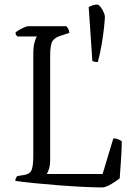

<svg xmlns="http://www.w3.org/2000/svg" viewBox="-20 -822 585 842"><path d="M431 0Q398 0 346 -2.5Q294 -5 236.5 -9.5Q179 -14 128 -19Q77 -24 47 -29Q47 -35 50 -41Q53 -47 56 -50L82 -54Q109 -57 117.5 -74Q126 -91 126 -140V-585Q126 -617 131.5 -636.5Q137 -656 142 -662H57Q54 -664 51 -668Q48 -672 48 -679Q52 -684 63.5 -690.5Q75 -697 86.5 -702Q98 -707 103 -707H271Q275 -703 279.5 -695Q284 -687 284 -678L245 -665Q222 -658 211 -643Q200 -628 200 -578V-121Q200 -99 195 -82.5Q190 -66 185 -59H430L477 -215Q490 -215 500 -210.5Q510 -206 514 -202Q514 -171 511 -126Q508 -81 505 -40Q493 -30 470 -16Q447 -2 431 0ZM409 -550Q393 -550 385 -555L369 -791Q375 -795 386 -798.5Q397 -802 405 -802Q413 -802 421 -791.5Q429 -781 434.5 -768.5Q440 -756 440 -750Q440 -737 436.5 -703.5Q433 -670 426 -628.5Q419 -587 409 -550Z"/></svg>

Font: Texturina 72pt Light
Style: Regular
Weight: 300
Designer: Guillermo Torres Carreño
Foundry: Omnibus-Type
Version: Version 1.002; ttfautohint (v1.8.3)